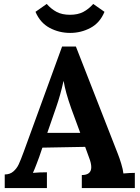

<svg xmlns="http://www.w3.org/2000/svg" viewBox="-20 -954 708 974"><path d="M4 0ZM606 -74Q639 -77 664 -77V0H395V-66Q443 -66 443 -106Q443 -126 432 -154L412 -209L195 -205L179 -158Q176 -150 165.5 -122Q155 -94 147 -77Q179 -80 218 -80V0H4V-69Q30 -69 47.5 -84Q65 -99 75 -120.5Q85 -142 100 -183L295 -718H365L578 -173Q586 -153 595 -123.5Q604 -94 606 -74ZM265 -410 220 -280H387L341 -405Q312 -487 303 -542H302Q286 -470 265 -410ZM336 -787Q280 -787 232 -812.5Q184 -838 160 -894L217 -934Q240 -908 267.5 -893.5Q295 -879 335 -879Q375 -879 402.5 -893.5Q430 -908 453 -934L510 -894Q487 -838 439 -812.5Q391 -787 336 -787Z"/></svg>

Font: Sumana
Style: Bold
Weight: 700
Designer: Cyreal, Alexei Vanyashin (Devanagari), Olga Karpushina (Latin)
Foundry: Cyreal
Version: Version 1.015;PS 001.015;hotconv 1.0.70;makeotf.lib2.5.58329